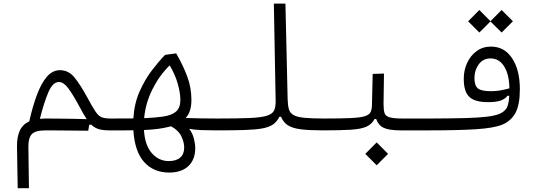

<svg xmlns="http://www.w3.org/2000/svg" viewBox="-20 -713 2970 1053"><path d="M77.1 319.3 73.2 92.8Q72.3 39.6 88.1 4.4Q104 -30.8 140.6 -47.4Q159.2 -130.9 182.9 -193.8Q206.5 -256.8 237.3 -292.5Q268.1 -328.1 309.1 -328.1Q355.5 -328.1 387.9 -288.8Q420.4 -249.5 460.9 -174.8Q487.3 -125.5 503.4 -101.6Q519.5 -77.6 537.1 -70.3Q554.7 -63 585.9 -63Q616.2 -63 616.2 -32.2Q616.2 -12.7 606.9 -5.4Q597.7 2 580.1 2Q544.4 2 521.5 -4.9Q498.5 -11.7 480.5 -29.3L469.2 -28.8L463.9 3.9Q427.7 3.4 384.5 3.2Q341.3 2.9 300.8 2.4Q260.3 2 231.9 2Q172.9 2 154.1 23.2Q135.3 44.4 135.7 90.3L138.7 319.3ZM455.6 -59.6Q446.3 -73.2 436 -91.1Q425.8 -108.9 414.1 -131.3Q377.9 -198.2 353 -230.7Q328.1 -263.2 302.7 -263.2Q269.5 -263.2 245.6 -207.8Q221.7 -152.3 198.7 -61.5Q212.4 -63 227.5 -63Q260.3 -63 301.3 -62.5Q342.3 -62 382.8 -61.3Q423.3 -60.5 455.6 -59.6Z M907.7 233.4Q822.8 233.4 770.8 176Q718.8 118.7 711.4 1.5Q689 2 663.3 2Q637.7 2 608.4 2Q601.6 2 594.5 2Q587.4 2 580.1 2Q564.9 2 559.3 -5.4Q553.7 -12.7 553.7 -33.7Q553.7 -52.2 562.3 -57.6Q570.8 -63 585.9 -63Q622.6 -63 653.8 -63.2Q685.1 -63.5 711.4 -63.5Q716.3 -145.5 745.6 -211.4Q774.9 -277.3 813.2 -327.4Q851.6 -377.4 885.3 -412.1L946.3 -420.4Q983.4 -356 1006.6 -294.4Q1029.8 -232.9 1029.8 -164.6Q1029.8 -133.8 1022.5 -109.1Q1015.1 -84.5 998.5 -65.9Q1081.1 -63 1171.9 -63Q1196.3 -63 1206.8 -58.1Q1217.3 -53.2 1217.3 -34.2Q1217.3 -10.7 1206.3 -4.4Q1195.3 2 1166 2Q1122.1 2 1085.2 0.5Q1048.3 -1 1017.6 -6.3Q1035.6 16.6 1043.2 46.6Q1050.8 76.7 1050.8 98.6Q1050.8 162.1 1013.2 197.8Q975.6 233.4 907.7 233.4ZM770.5 -64.9Q832 -67.4 874.5 -73.7Q921.9 -80.6 945.6 -101.3Q969.2 -122.1 969.2 -164.6Q969.2 -202.1 955.1 -252.9Q940.9 -303.7 910.6 -354.5Q854.5 -299.8 816.4 -224.1Q778.3 -148.4 770.5 -64.9ZM918 -20.5Q915.5 -19.5 912.6 -19Q878.9 -10.3 844.5 -5.9Q810.1 -1.5 769.5 0Q774.9 85.4 813.5 127.9Q852.1 170.4 904.8 170.4Q946.8 170.4 968.5 151.1Q990.2 131.8 990.2 96.7Q990.2 66.9 974.4 34.2Q958.5 1.5 918 -20.5Z M1166 2Q1137.7 2 1137.7 -32.7Q1137.7 -51.3 1147.5 -57.1Q1157.2 -63 1171.9 -63Q1282.7 -63 1347.2 -65.7Q1411.6 -68.4 1443.1 -78.1Q1474.6 -87.9 1483.6 -107.9Q1492.7 -127.9 1491.7 -162.6L1481.9 -693.4H1545.4L1557.6 -167Q1558.6 -133.8 1564.7 -113.3Q1570.8 -92.8 1590.3 -81.8Q1609.9 -70.8 1649.7 -66.9Q1689.5 -63 1757.8 -63Q1794.4 -63 1794.4 -32.7Q1794.4 -11.7 1783.9 -4.9Q1773.4 2 1752 2Q1677.2 2 1631.1 -3.7Q1585 -9.3 1559.6 -25.4Q1534.2 -41.5 1521.5 -72.3H1512.2Q1499 -45.9 1478.3 -31Q1457.5 -16.1 1420.2 -9Q1382.8 -2 1321.5 0Q1260.3 2 1166 2Z M1752 2 1757.8 -63Q1849.6 -63 1902.3 -65.4Q1955.1 -67.9 1980 -75.4Q2004.9 -83 2012.2 -97.9Q2019.5 -112.8 2020 -137.7L2023.9 -307.6L2085.9 -309.6L2083.5 -142.6Q2083.5 -110.4 2088.9 -93.3Q2094.2 -76.2 2116.9 -69.6Q2139.6 -63 2190.4 -63H2343.8Q2362.3 -63 2369.6 -56.4Q2377 -49.8 2377 -33.2Q2377 -12.2 2366.2 -5.1Q2355.5 2 2337.9 2H2179.2Q2113.3 2 2084 -12.2Q2054.7 -26.4 2043 -60.5H2034.2Q2019.5 -31.7 1989.5 -18.3Q1959.5 -4.9 1903.1 -1.5Q1846.7 2 1752 2ZM2045.9 193.4 1983.4 130.9 2045.9 67.9 2108.4 130.9Z M2335.9 2 2343.8 -63Q2457.5 -63.5 2531 -65.4Q2604.5 -67.4 2648.9 -72.8Q2693.4 -78.1 2718.8 -88.4Q2742.2 -98.1 2756.1 -116.5Q2770 -134.8 2772.9 -188L2763.2 -187.5Q2752.4 -172.4 2728.8 -162.6Q2705.1 -152.8 2655.8 -152.8Q2585 -152.8 2554.2 -181.4Q2523.4 -210 2523.4 -280.8Q2523.4 -328.1 2542 -368.2Q2560.5 -408.2 2594.2 -432.9Q2627.9 -457.5 2672.4 -457.5Q2746.6 -457.5 2788.8 -393.3Q2831.1 -329.1 2831.1 -223.6Q2831.1 -138.2 2806.9 -93.8Q2782.7 -49.3 2734.4 -29.3Q2687 -10.3 2590.1 -4.2Q2493.2 2 2335.9 2ZM2773.9 -228.5Q2772.5 -305.2 2744.9 -348.9Q2717.3 -392.6 2670.4 -392.6Q2629.4 -392.6 2605.7 -360.4Q2582 -328.1 2582 -284.7Q2582 -243.2 2601.1 -228Q2620.1 -212.9 2671.9 -212.9Q2700.7 -212.9 2725.8 -217.5Q2751 -222.2 2773.9 -228.5ZM2731 -534.7 2669.9 -595.2 2608.9 -534.7 2547.4 -596.2 2608.9 -658.2 2669.9 -596.7 2731 -658.2 2793 -596.2Z"/></svg>

Font: Cascadia Mono PL Light
Style: Regular
Weight: 300
Monospace: yes
Designer: Aaron Bell
Foundry: Saja Typeworks
Version: Version 2404.023; ttfautohint (v1.8.4)